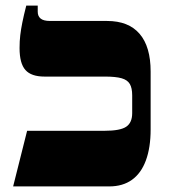

<svg xmlns="http://www.w3.org/2000/svg" viewBox="-20 -667 606 687"><path d="M27 0 77 -199H354Q410 -199 431.5 -213.5Q453 -228 453 -262V-326Q453 -352 444.5 -366.5Q436 -381 415 -387Q394 -393 355 -393H139Q92 -393 71 -416.5Q50 -440 50 -495Q50 -520 52.5 -541Q55 -562 60 -587Q65 -612 74 -647H115V-625Q115 -609 125.5 -600.5Q136 -592 159 -592H363Q440 -592 479.5 -546Q519 -500 519 -411V-204Q519 -139 502 -93Q485 -47 452 -23.5Q419 0 371 0Z"/></svg>

Font: Noto Serif Hebrew Black
Style: Regular
Weight: 900
Version: Version 2.003